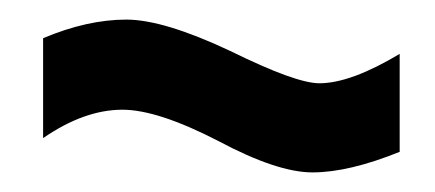

<svg xmlns="http://www.w3.org/2000/svg" viewBox="-20 -397 444 196"><path d="M299 -221Q263 -221 203 -253Q141 -285 105 -285Q66 -285 24 -256V-358Q69 -377 109 -377Q147 -377 215 -345Q282 -312 306 -312Q338 -312 388 -342V-242Q336 -221 299 -221Z"/></svg>

Font: Orbitron
Style: Bold
Weight: 700
Designer: Matt McInerney
Foundry: The League of Moveable Type
Version: Version 2.001